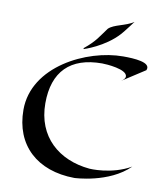

<svg xmlns="http://www.w3.org/2000/svg" viewBox="-101 -1013 964 1128"><g transform="rotate(10 381.0 -449.0)"><path d="M744 -92C630 -26 498 -36 498 -36C313 -53 176 -170 176 -370C176 -559 275 -658 464 -658C489 -658 615 -650 615 -606C615 -597 608 -587 591 -576C709 -652 727 -664 727 -664C750 -715 643 -720 579 -720C362 -720 56 -570 56 -310C56 -99 197 31 420 33C420 33 626 26 744 -92ZM609 -931C561 -899 492 -895 461 -864C420 -809 408 -782 342 -728C341 -727 342 -722 342 -722C342 -722 464 -759 545 -849C563 -869 609 -931 609 -931Z"/></g></svg>

Font: Eagle Lake
Style: Regular
Weight: 400
Designer: Astigmatic (AOETI)
Foundry: Astigmatic (AOETI)
Version: Version 1.000